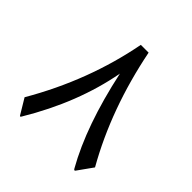

<svg xmlns="http://www.w3.org/2000/svg" viewBox="-179 -805 945 945"><g transform="rotate(45 293.5 -332.5)"><path d="M538.6 -80.6 481.4 -0.5Q476.1 4.9 470.7 -4.9Q362.8 -195.3 298.8 -493.7Q253.4 -247.6 106.4 -2.4Q101.1 6.8 97.2 0L49.3 -79.6Q213.4 -361.8 271.5 -666.5H325.7Q390.6 -340.8 538.6 -80.6Z"/></g></svg>

Font: Sahel FD-WOL
Style: FD-WOL
Weight: 400
Foundry: Saber Rastikerdar (saber.rastikerdar@gmail.com)
Version: Version 2.0.2